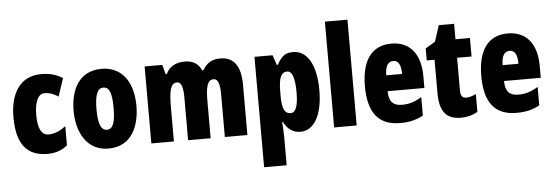

<svg xmlns="http://www.w3.org/2000/svg" viewBox="-58 -947 3959 1374"><g transform="rotate(-5 1921.5 -260.0)"><path d="M254 10C309 10 356 -6 396 -39V-177C356 -145 314 -128 272 -128C222 -128 196 -177 196 -274C196 -371 224 -425 268 -425C302 -425 334 -414 367 -392L410 -521C366 -549 318 -563 257 -563C99 -563 32 -435 32 -274C32 -78 105 10 254 10Z M916 -278C916 -460 826 -563 692 -563C530 -563 465 -437 465 -278C465 -132 533 10 690 10C860 10 916 -136 916 -278ZM629 -276C629 -380 648 -428 691 -428C736 -428 752 -379 752 -278C752 -176 736 -125 691 -125C648 -125 629 -177 629 -276Z M1541 -563C1482 -563 1442 -536 1417 -490H1406C1389 -532 1352 -563 1287 -563C1223 -563 1174 -536 1153 -485H1144L1126 -553H999V0H1161V-248C1161 -369 1175 -419 1220 -419C1250 -419 1263 -381 1263 -307V0H1425V-264C1425 -371 1438 -419 1483 -419C1513 -419 1527 -381 1527 -307V0H1689V-360C1689 -497 1640 -563 1541 -563Z M2066 -563C2017 -563 1987 -550 1950 -482H1942L1918 -553H1788V240H1950V35C1950 14 1948 -21 1945 -71H1950C1980 -14 2020 10 2070 10C2168 10 2230 -98 2230 -275C2230 -454 2169 -563 2066 -563ZM2012 -428C2047 -428 2066 -378 2066 -273C2066 -177 2048 -129 2011 -129C1968 -129 1950 -168 1950 -256V-288C1950 -388 1968 -428 2012 -428Z M2474 0V-760H2312V0Z M2771 -562C2630 -562 2557 -459 2557 -274C2557 -90 2626 10 2786 10C2850 10 2904 -2 2952 -30V-162C2901 -131 2861 -119 2810 -119C2746 -119 2716 -151 2716 -225H2980V-310C2980 -472 2903 -562 2771 -562ZM2775 -437C2808 -437 2830 -409 2830 -339H2716C2716 -411 2741 -437 2775 -437Z M3272 -130C3245 -130 3232 -148 3232 -184V-420H3336V-553H3232V-664H3122L3084 -548L3014 -506V-420H3070V-182C3070 -52 3114 10 3223 10C3268 10 3307 -1 3343 -21V-149C3316 -137 3292 -130 3272 -130Z M3607 -562C3466 -562 3393 -459 3393 -274C3393 -90 3462 10 3622 10C3686 10 3740 -2 3788 -30V-162C3737 -131 3697 -119 3646 -119C3582 -119 3552 -151 3552 -225H3816V-310C3816 -472 3739 -562 3607 -562ZM3611 -437C3644 -437 3666 -409 3666 -339H3552C3552 -411 3577 -437 3611 -437Z"/></g></svg>

Font: Noto Sans Armenian ExtraCondensed Black
Style: Regular
Weight: 900
Width: 2
Designer: Monotype Design Team
Foundry: Monotype Imaging Inc.
Version: Version 2.008